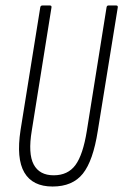

<svg xmlns="http://www.w3.org/2000/svg" viewBox="-20 -675 450 701"><path d="M172 6Q99 6 69 -45Q39 -96 55 -200L127 -648Q128 -655 135 -655H162Q169 -655 168 -648L96 -198Q82 -114 103 -74.5Q124 -35 176 -35Q228 -35 255.5 -72.5Q283 -110 297 -197L369 -648Q370 -655 376 -655H404Q411 -655 410 -648L337 -197Q320 -88 282.5 -41Q245 6 172 6Z"/></svg>

Font: Sofia Sans Extra Condensed Light
Style: Italic
Weight: 300
Italic angle: -9°
Version: Version 4.100